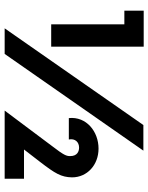

<svg xmlns="http://www.w3.org/2000/svg" viewBox="74 -708 637 824"><g transform="rotate(90 392.0 -296.5)"><path d="M180.7 -198.2V-595.2H26.4V-512.2H85V-198.2ZM517.1 -593.8 102.1 1.5H211.9L627 -593.8ZM622.1 -81.5 675.3 -150.4C725.1 -215.3 740.7 -240.7 741.7 -287.6C741.7 -352.5 688.5 -401.4 618.2 -401.4C544.9 -401.4 479.5 -349.1 487.3 -273.9H579.1C573.7 -301.3 590.8 -317.9 613.8 -317.9C628.4 -317.9 650.4 -311.5 650.4 -279.8C650.4 -263.7 647 -253.4 607.9 -202.6L455.1 1.5H747.6V-81.5Z"/></g></svg>

Font: Now Black
Style: Regular
Weight: 400
Designer: Alfredo Marco Pradil
Foundry: Alfredo Marco Pradil
Version: Version 1.200;hotconv 1.0.109;makeotfexe 2.5.65596